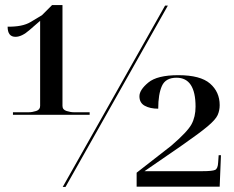

<svg xmlns="http://www.w3.org/2000/svg" viewBox="-20 -736 922 756"><path d="M31 -284H333V-294H271Q258 -294 242 -299Q226 -304 226 -319V-716H185L145 -676Q132 -668 100 -649Q68 -630 10 -631Q10 -591 41 -591Q66 -591 96.5 -618Q127 -645 138 -654V-319Q138 -304 122.5 -299Q107 -294 93 -294H31ZM227 0 630 -714H641L238 0ZM518 -1H845L850 -125H841L839 -97Q838 -72 827 -67Q816 -62 777 -62H549L697 -164Q766 -212 797.5 -238.5Q829 -265 837 -283Q845 -301 845 -322Q845 -374 807 -407Q769 -440 682 -440Q599 -440 564 -411Q529 -382 529 -357Q529 -331 550 -319.5Q571 -308 603 -308Q603 -365 617.5 -397.5Q632 -430 675 -430Q750 -430 750 -316Q750 -276 734 -246.5Q718 -217 654 -162L518 -56Z"/></svg>

Font: Noto Serif Display Semi
Style: Regular
Weight: 600
Designer: Monotype Design Team
Foundry: Monotype Imaging Inc.
Version: Version 1.900